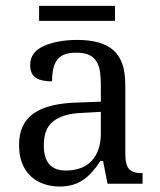

<svg xmlns="http://www.w3.org/2000/svg" viewBox="-20 -645 561 674"><path d="M133.8 -133.8Q133.8 -90.3 153.1 -68.4Q172.4 -46.4 210.4 -46.4Q239.3 -46.4 262.7 -54.9Q286.1 -63.5 301.8 -80.3Q317.4 -97.2 325.7 -121.3Q334 -145.5 334 -175.8V-252.4L274.9 -249Q234.9 -248 208 -239.7Q181.2 -231.4 164.6 -217.3Q147.9 -203.1 140.9 -182.1Q133.8 -161.1 133.8 -133.8ZM248 -460Q219.7 -460 203.4 -452.6Q187 -445.3 178.2 -431.4Q169.4 -417.5 166 -398.7Q162.6 -379.9 162.6 -359.4Q124.5 -359.4 105.2 -372.3Q85.9 -385.3 85.9 -417Q85.9 -439.9 98.1 -456.5Q110.4 -473.1 133.3 -483.4Q156.2 -493.7 186.5 -499.3Q216.8 -504.9 251 -504.9Q293 -504.9 325 -496.1Q356.9 -487.3 378.2 -468.5Q399.4 -449.7 409.7 -419.7Q419.9 -389.6 419.9 -344.7V-104.5Q419.9 -85.4 423.3 -71.8Q426.8 -58.1 433.8 -51Q440.9 -43.9 451.9 -40.5Q462.9 -37.1 478.5 -37.1H480.5V0H357.4L341.8 -80.1H332.5Q318.8 -59.1 304.7 -43Q290.5 -26.9 274.7 -15.4Q258.8 -3.9 238 2.9Q217.3 9.8 189 9.8Q159.2 9.8 132.8 0.5Q106.4 -8.8 87.2 -27.1Q67.9 -45.4 57.4 -72.5Q46.9 -99.6 46.9 -137.7Q46.9 -210.9 98.4 -247.1Q149.9 -283.2 256.8 -285.2L334 -288.1V-344.7Q334 -369.1 331.5 -390.4Q329.1 -411.6 319.8 -427.5Q310.5 -443.4 293.9 -451.7Q277.3 -460 248 -460ZM383.8 -571.8H117.2V-624.5H383.8Z"/></svg>

Font: MUA Office
Style: Regular
Weight: 400
Designer: Khon Soe Zaw Thu
Foundry: Myanmar Unicode
Version: Version 2.10 June 24, 2017